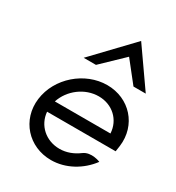

<svg xmlns="http://www.w3.org/2000/svg" viewBox="-180 -853 895 975"><g transform="rotate(30 268.0 -365.5)"><path d="M151 -522H223L348 -642L443 -522H515L361 -742ZM127 -192H529L534 -226C551 -357 456 -462 325 -462C194 -462 73 -357 56 -226C39 -95 135 11 266 11C352 11 433 -35 484 -104C484 -104 426 -129 386 -99C354 -75 316 -60 275 -60C195 -60 133 -116 127 -192ZM461 -257H135C160 -334 235 -391 316 -391C397 -391 457 -334 461 -257Z"/></g></svg>

Font: Charger
Style: It
Weight: 400
Designer: Jasper
Foundry: Cannot Into Space Fonts
Version: Version 0.98